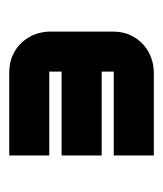

<svg xmlns="http://www.w3.org/2000/svg" viewBox="12 -676 361 426"><g transform="rotate(-90 193.0 -463.5)"><path d="M305.7 -418.9H60.5V-507.8H305.7ZM335.4 -394Q335.4 -372.1 327.4 -355Q319.3 -337.9 306.4 -326.4Q293.5 -314.9 277.3 -309.1Q261.2 -303.2 244.6 -303.2H60.5V-392.1H246.6V-535.2H60.5V-624H244.6Q266.6 -624 283.7 -616Q300.8 -607.9 312.3 -595Q323.7 -582 329.6 -565.9Q335.4 -549.8 335.4 -533.2Z"/></g></svg>

Font: Audiowide
Style: Regular
Weight: 400
Designer: Astigmatic (AOETI)
Foundry: Astigmatic (AOETI)
Version: Version 1.002